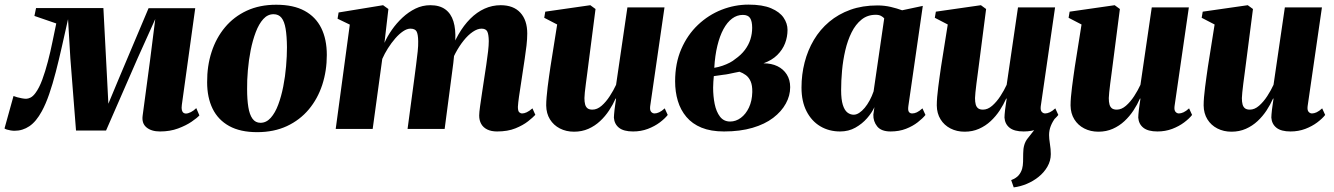

<svg xmlns="http://www.w3.org/2000/svg" viewBox="-48 -558 5774 831"><path d="M644.5 11Q607 11 585.8 -6.8Q564.5 -24.5 569.5 -58.5L601.5 -297.5L624 -475.5L549 -309L411 7H281L256.5 -305.5L246.5 -475Q233 -415 220 -357Q207 -299 193.5 -246.8Q180 -194.5 165 -151Q150 -107.5 133 -76.5Q108.5 -31.5 79.2 -11.8Q50 8 15 8Q7 8 -2 6.5Q-11 5 -18.2 2.8Q-25.5 0.5 -28.5 -2L10.5 -142.5Q16 -140 26 -137.2Q36 -134.5 46.8 -132.5Q57.5 -130.5 65 -130.5Q69.5 -130.5 74 -131.8Q78.5 -133 83.8 -135.5Q89 -138 94.5 -143Q100 -148 105.5 -155.5Q121.5 -177 134.8 -212.8Q148 -248.5 159.2 -291.5Q170.5 -334.5 179.2 -377.8Q188 -421 195.5 -456.5L101 -489L108 -523H399.5L415.5 -217L421 -109L466 -217L595 -522.5H797L739 -104Q737 -89.5 739.2 -81.2Q741.5 -73 746.2 -69.8Q751 -66.5 756 -66.5Q766 -66.5 778.2 -72.8Q790.5 -79 801.5 -90L815 -58.5Q805 -47.5 781.2 -31.2Q757.5 -15 722.8 -2Q688 11 644.5 11Z M1147.5 -537.5Q1222 -537.5 1270.2 -511.2Q1318.5 -485 1342.5 -436.5Q1366.5 -388 1366.5 -320Q1366.5 -251.5 1346.8 -191Q1327 -130.5 1288.5 -84.5Q1250 -38.5 1193.8 -12.2Q1137.5 14 1065 14Q992 14 944 -12.5Q896 -39 872.2 -87.5Q848.5 -136 848.5 -202Q848 -272.5 867.8 -333.2Q887.5 -394 926 -440Q964.5 -486 1020.2 -511.8Q1076 -537.5 1147.5 -537.5ZM1136 -496.5Q1110.5 -496.5 1091.5 -475.5Q1072.5 -454.5 1059 -419Q1045.5 -383.5 1037 -340.8Q1028.5 -298 1024.8 -254Q1021 -210 1021.5 -172Q1021.5 -127 1026.8 -94.5Q1032 -62 1044.8 -44.2Q1057.5 -26.5 1079.5 -26.5Q1104.5 -26.5 1123.8 -48Q1143 -69.5 1156.2 -105Q1169.5 -140.5 1178 -183.8Q1186.5 -227 1190.2 -271.2Q1194 -315.5 1194 -353.5Q1193.5 -402 1188.2 -433.5Q1183 -465 1170.5 -480.8Q1158 -496.5 1136 -496.5Z M1633 -519 1616 -372.5Q1628 -400 1648 -428.8Q1668 -457.5 1694 -481.8Q1720 -506 1750.2 -520.8Q1780.5 -535.5 1814.5 -535.5Q1854.5 -535.5 1879.2 -517.5Q1904 -499.5 1914.5 -465.5Q1925 -431.5 1922.5 -384Q1922 -376 1921 -365.5Q1920 -355 1918.5 -344Q1917 -333 1915.5 -324.5L1897 -318.5Q1913 -368.5 1936 -408.5Q1959 -448.5 1987.5 -477Q2016 -505.5 2049.2 -520.5Q2082.5 -535.5 2119 -535.5Q2174.5 -535.5 2204.2 -503Q2234 -470.5 2234 -413Q2234 -389.5 2230.8 -361Q2227.5 -332.5 2223 -303.2Q2218.5 -274 2214.5 -247Q2211 -222.5 2206.5 -193.8Q2202 -165 2198.2 -139Q2194.5 -113 2193.5 -95.5Q2193.5 -77.5 2199.2 -72.2Q2205 -67 2212 -67Q2220.5 -67 2231.2 -71.8Q2242 -76.5 2256.5 -89L2269 -61Q2259 -50 2237.5 -33Q2216 -16 2182.8 -2.5Q2149.5 11 2103.5 11Q2078.5 11 2061 2.5Q2043.5 -6 2034.8 -21.5Q2026 -37 2026 -58Q2026 -70.5 2029.8 -98Q2033.5 -125.5 2038.5 -157.5Q2043.5 -189.5 2047.5 -217Q2052 -247.5 2056.8 -278.2Q2061.5 -309 2064.5 -335.8Q2067.5 -362.5 2067.5 -380.5Q2067 -410 2060.8 -422Q2054.5 -434 2036 -434Q2018.5 -434 1998.2 -420.2Q1978 -406.5 1958.8 -382.5Q1939.5 -358.5 1923.2 -327.8Q1907 -297 1897 -262.5L1920.5 -356.5Q1919 -336.5 1917.5 -319.5Q1916 -302.5 1914 -285.2Q1912 -268 1909 -247L1876.5 0H1716L1745 -216.5Q1749 -247.5 1753 -278Q1757 -308.5 1759.8 -335Q1762.5 -361.5 1762 -379.5Q1761.5 -410.5 1754.8 -422.2Q1748 -434 1728 -434Q1713.5 -434 1696.5 -422.5Q1679.5 -411 1662.8 -391.8Q1646 -372.5 1631.2 -349.2Q1616.5 -326 1606.5 -303L1565 0H1405L1466 -451.5L1413 -477L1417.5 -504L1610 -535.5Z M2436.5 12Q2402.5 12 2375.2 -2Q2348 -16 2332.2 -41.5Q2316.5 -67 2316 -101.5Q2316 -118 2317.8 -138.2Q2319.5 -158.5 2322.2 -181Q2325 -203.5 2328.2 -226Q2331.5 -248.5 2334.5 -269.5L2363.5 -452L2307.5 -481L2312 -507.5L2507 -535.5L2529.5 -519L2499.5 -286.5Q2497 -265.5 2493.8 -241.8Q2490.5 -218 2487.8 -196.5Q2485 -175 2483.2 -158.2Q2481.5 -141.5 2481.5 -133.5Q2481.5 -117 2484.5 -106Q2487.5 -95 2495 -89.2Q2502.5 -83.5 2516 -83.5Q2536.5 -83.5 2555.8 -100.2Q2575 -117 2591.2 -142Q2607.5 -167 2618.5 -191L2667.5 -526H2828L2766 -98Q2764 -81 2770.2 -74Q2776.5 -67 2785 -67Q2794 -67 2805 -72Q2816 -77 2829 -89L2842 -60.5Q2830 -45 2807.8 -28.2Q2785.5 -11.5 2756 -0.2Q2726.5 11 2692 11Q2651.5 11 2631.2 -5Q2611 -21 2609 -49Q2609 -53.5 2609.8 -62.8Q2610.5 -72 2611.8 -83.2Q2613 -94.5 2615 -107Q2617 -119.5 2618.5 -131L2616.5 -131.5Q2605 -105.5 2588.2 -80Q2571.5 -54.5 2549.2 -33.8Q2527 -13 2498.8 -0.5Q2470.5 12 2436.5 12Z M3085.5 11Q3028.5 11 2988.2 -5.5Q2948 -22 2922.8 -52Q2897.5 -82 2885.8 -121.2Q2874 -160.5 2874 -206Q2874 -284.5 2900.8 -346Q2927.5 -407.5 2973 -450.5Q3018.5 -493.5 3075.2 -515.8Q3132 -538 3191.5 -538Q3252.5 -538 3289.5 -522.2Q3326.5 -506.5 3343.5 -481.5Q3360.5 -456.5 3360.5 -428.5Q3360.5 -398.5 3349.8 -370.5Q3339 -342.5 3316 -319.8Q3293 -297 3256.5 -284Q3291 -284 3316.8 -271.5Q3342.5 -259 3357.2 -235.8Q3372 -212.5 3372 -180.5Q3372 -144 3353.2 -109.8Q3334.5 -75.5 3298.5 -48Q3262.5 -20.5 3209 -4.8Q3155.5 11 3085.5 11ZM3112 -32Q3137 -32 3158.5 -48Q3180 -64 3193.5 -92.5Q3207 -121 3208 -159.5Q3208.5 -188.5 3200.8 -206Q3193 -223.5 3180 -233Q3167 -242.5 3152.5 -247.5Q3141.5 -245.5 3129.8 -243Q3118 -240.5 3106.2 -238Q3094.5 -235.5 3083.5 -234.5Q3073 -233 3062.5 -231.5Q3052 -230 3041.5 -228.5Q3040.5 -218 3039.5 -204.2Q3038.5 -190.5 3038.5 -178.5Q3038.5 -141.5 3045.2 -108Q3052 -74.5 3068.2 -53.2Q3084.5 -32 3112 -32ZM3043.5 -264.5Q3062 -267.5 3079.2 -273.5Q3096.5 -279.5 3110.8 -287Q3125 -294.5 3133.5 -302Q3159.5 -320 3176 -342Q3192.5 -364 3200 -388.2Q3207.5 -412.5 3207.5 -437.5Q3207.5 -466 3198.5 -479.8Q3189.5 -493.5 3167 -493.5Q3142 -493.5 3120.8 -477.8Q3099.5 -462 3083.2 -432Q3067 -402 3056.8 -359.8Q3046.5 -317.5 3043.5 -264.5Z M3883.5 -99Q3881 -80.5 3885.8 -73.8Q3890.5 -67 3900 -67Q3910 -67 3920.2 -71.8Q3930.5 -76.5 3944.5 -89L3957.5 -60.5Q3945.5 -45.5 3924 -28.8Q3902.5 -12 3873 -0.5Q3843.5 11 3806.5 11Q3766 11 3748.5 -11Q3731 -33 3732 -62L3736.5 -94Q3725.5 -70 3704.5 -46Q3683.5 -22 3654.2 -5.5Q3625 11 3588 11Q3540 11 3502.2 -11.5Q3464.5 -34 3442.8 -76.5Q3421 -119 3421 -179Q3421 -235.5 3434.5 -288Q3448 -340.5 3474.5 -385.2Q3501 -430 3540.8 -463.5Q3580.5 -497 3632.8 -515.8Q3685 -534.5 3749.5 -534.5Q3780 -534.5 3807.5 -528Q3835 -521.5 3856.5 -513.5L3946 -532.5ZM3779 -478.5Q3774.5 -484 3765.5 -489Q3756.5 -494 3742.5 -494Q3706.5 -494 3680.8 -473.2Q3655 -452.5 3637.8 -417.8Q3620.5 -383 3610.5 -340Q3600.5 -297 3596.5 -252.5Q3592.5 -208 3592.5 -168Q3592.5 -127.5 3599.8 -104.2Q3607 -81 3619.5 -71.2Q3632 -61.5 3647 -61.5Q3658.5 -61.5 3670.8 -69.5Q3683 -77.5 3694.5 -91.2Q3706 -105 3716 -123.5Q3726 -142 3733 -162.5Z M4339.5 253 4328.5 221.5Q4350.5 213 4361 200.5Q4371.5 188 4376 172Q4379.5 159 4380 142Q4380.5 125 4380.5 106.5Q4380.5 65 4399.5 41.5Q4418.5 18 4434.5 -3L4521 -49.5Q4507.5 -32 4500 -13Q4492.5 6 4492.5 26.5Q4492.5 42 4496.2 64.8Q4500 87.5 4500 109Q4500 138 4485.2 163.5Q4470.5 189 4446.5 208Q4424 226 4396 237.8Q4368 249.5 4339.5 253ZM4127 12Q4093 12 4065.8 -2Q4038.5 -16 4022.8 -41.5Q4007 -67 4006.5 -101.5Q4006.5 -118 4008.2 -138.2Q4010 -158.5 4012.8 -181Q4015.5 -203.5 4018.8 -226Q4022 -248.5 4025 -269.5L4054 -452L3998 -481L4002.5 -507.5L4197.5 -535.5L4220 -519L4190 -286.5Q4187.5 -265.5 4184.2 -241.8Q4181 -218 4178.2 -196.5Q4175.5 -175 4173.8 -158.2Q4172 -141.5 4172 -133.5Q4172 -117 4175 -106Q4178 -95 4185.5 -89.2Q4193 -83.5 4206.5 -83.5Q4227 -83.5 4246.2 -100.2Q4265.5 -117 4281.8 -142Q4298 -167 4309 -191L4358 -526H4518.5L4456.5 -98Q4454.5 -81 4460.8 -74Q4467 -67 4475.5 -67Q4484.5 -67 4495.5 -72Q4506.5 -77 4519.5 -89L4532.5 -60.5Q4520.5 -45 4498.2 -28.2Q4476 -11.5 4446.5 -0.2Q4417 11 4382.5 11Q4342 11 4321.8 -5Q4301.5 -21 4299.5 -49Q4299.5 -53.5 4300.2 -62.8Q4301 -72 4302.2 -83.2Q4303.5 -94.5 4305.5 -107Q4307.5 -119.5 4309 -131L4307 -131.5Q4295.5 -105.5 4278.8 -80Q4262 -54.5 4239.8 -33.8Q4217.5 -13 4189.2 -0.5Q4161 12 4127 12Z M4706 12Q4672 12 4644.8 -2Q4617.5 -16 4601.8 -41.5Q4586 -67 4585.5 -101.5Q4585.5 -118 4587.2 -138.2Q4589 -158.5 4591.8 -181Q4594.5 -203.5 4597.8 -226Q4601 -248.5 4604 -269.5L4633 -452L4577 -481L4581.5 -507.5L4776.5 -535.5L4799 -519L4769 -286.5Q4766.5 -265.5 4763.2 -241.8Q4760 -218 4757.2 -196.5Q4754.5 -175 4752.8 -158.2Q4751 -141.5 4751 -133.5Q4751 -117 4754 -106Q4757 -95 4764.5 -89.2Q4772 -83.5 4785.5 -83.5Q4806 -83.5 4825.2 -100.2Q4844.5 -117 4860.8 -142Q4877 -167 4888 -191L4937 -526H5097.5L5035.5 -98Q5033.5 -81 5039.8 -74Q5046 -67 5054.5 -67Q5063.5 -67 5074.5 -72Q5085.5 -77 5098.5 -89L5111.5 -60.5Q5099.5 -45 5077.2 -28.2Q5055 -11.5 5025.5 -0.2Q4996 11 4961.5 11Q4921 11 4900.8 -5Q4880.5 -21 4878.5 -49Q4878.5 -53.5 4879.2 -62.8Q4880 -72 4881.2 -83.2Q4882.5 -94.5 4884.5 -107Q4886.5 -119.5 4888 -131L4886 -131.5Q4874.5 -105.5 4857.8 -80Q4841 -54.5 4818.8 -33.8Q4796.5 -13 4768.2 -0.5Q4740 12 4706 12Z M5282 12Q5248 12 5220.8 -2Q5193.5 -16 5177.8 -41.5Q5162 -67 5161.5 -101.5Q5161.5 -118 5163.2 -138.2Q5165 -158.5 5167.8 -181Q5170.5 -203.5 5173.8 -226Q5177 -248.5 5180 -269.5L5209 -452L5153 -481L5157.5 -507.5L5352.5 -535.5L5375 -519L5345 -286.5Q5342.5 -265.5 5339.2 -241.8Q5336 -218 5333.2 -196.5Q5330.5 -175 5328.8 -158.2Q5327 -141.5 5327 -133.5Q5327 -117 5330 -106Q5333 -95 5340.5 -89.2Q5348 -83.5 5361.5 -83.5Q5382 -83.5 5401.2 -100.2Q5420.5 -117 5436.8 -142Q5453 -167 5464 -191L5513 -526H5673.5L5611.5 -98Q5609.5 -81 5615.8 -74Q5622 -67 5630.5 -67Q5639.5 -67 5650.5 -72Q5661.5 -77 5674.5 -89L5687.5 -60.5Q5675.5 -45 5653.2 -28.2Q5631 -11.5 5601.5 -0.2Q5572 11 5537.5 11Q5497 11 5476.8 -5Q5456.5 -21 5454.5 -49Q5454.5 -53.5 5455.2 -62.8Q5456 -72 5457.2 -83.2Q5458.5 -94.5 5460.5 -107Q5462.5 -119.5 5464 -131L5462 -131.5Q5450.5 -105.5 5433.8 -80Q5417 -54.5 5394.8 -33.8Q5372.5 -13 5344.2 -0.5Q5316 12 5282 12Z"/></svg>

Font: Merriweather 96pt Black
Style: Italic
Weight: 900
Italic angle: -7.8°
Version: Version 2.101